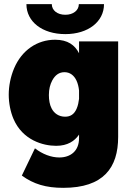

<svg xmlns="http://www.w3.org/2000/svg" viewBox="-20 -719 630 923"><path d="M294 -555C404 -555 480 -615 480 -699H359C359 -669 332 -648 294 -648C256 -648 229 -669 229 -699H107C107 -615 183 -555 294 -555ZM360 -520V-463C340 -502 306 -528 245 -528C159 -528 85 -478 48 -391C31 -351 22 -306 22 -264C22 -224 30 -182 45 -147C89 -45 187 -18 250 -18C305 -18 339 -41 360 -72V-55C360 8 318 38 265 38C226 38 184 22 148 -6L85 125C141 166 201 184 284 184C478 184 548 87 548 -61V-520ZM349 -198C337 -169 318 -158 293 -158C263 -158 240 -174 228 -198C219 -215 215 -238 215 -262C215 -291 221 -313 231 -332C245 -358 264 -372 290 -372C316 -372 336 -357 348 -331C354 -318 358 -302 360 -284V-244C358 -228 355 -212 349 -198Z"/></svg>

Font: Arthouse Owned Black
Style: Regular
Weight: 900
Designer: Jeremy Tribby
Foundry: Tribby Type
Version: Version 1.000;PS 001.000;hotconv 1.0.88;makeotf.lib2.5.64775